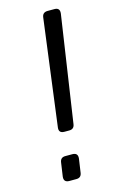

<svg xmlns="http://www.w3.org/2000/svg" viewBox="-116 -793 515 842"><g transform="rotate(-15 141.5 -372.5)"><path d="M125 -214Q99 -214 102 -239L165 -723Q168 -745 191 -745H222Q247 -745 244 -719L172 -236Q169 -214 147 -214ZM90 0Q64 0 67 -26L76 -88Q79 -110 101 -110H133Q159 -110 156 -84L147 -22Q144 0 122 0Z"/></g></svg>

Font: Pitagon Sans Text
Style: Italic
Weight: 400
Italic angle: -8°
Designer: Travis Tran
Foundry: Pitagon
Version: Version 1.001; ttfautohint (v1.8.4.7-5d5b);gftools[0.9.26]